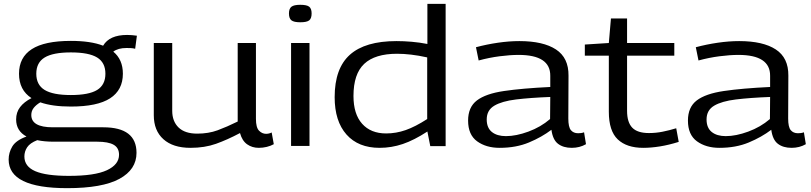

<svg xmlns="http://www.w3.org/2000/svg" viewBox="-20 -760 4225 1000"><path d="M330 220Q25 220 25 71Q25 35 44 3Q63 -29 118 -49Q64 -78 64 -138Q64 -175 84.5 -202Q105 -229 144 -249Q79 -291 79 -376Q79 -461 145.5 -504Q212 -547 349 -547Q453 -547 517 -522Q550 -578 642 -578Q666 -578 693 -574L684 -506Q673 -509 661.5 -509.5Q650 -510 639 -510Q595 -510 570 -491Q620 -450 620 -376Q620 -291 553.5 -248Q487 -205 349 -205Q252 -205 190 -227Q168 -214 155.5 -198Q143 -182 143 -161Q143 -97 255 -97H518Q691 -97 691 36Q691 123 602 171.5Q513 220 330 220ZM349 -265Q443 -265 486 -291.5Q529 -318 529 -376Q529 -434 486 -460.5Q443 -487 349 -487Q256 -487 212.5 -460.5Q169 -434 169 -376Q169 -318 212.5 -291.5Q256 -265 349 -265ZM107 55Q107 107 163.5 131.5Q220 156 339 156Q474 156 537 126.5Q600 97 600 46Q600 10 572 -6Q544 -22 486 -22H260Q211 -22 174 -30Q136 -15 121.5 7Q107 29 107 55Z M972 10Q881 10 831 -35Q781 -80 781 -160V-536H877V-183Q877 -128 910 -96Q943 -64 1007 -64Q1066 -64 1113.5 -81.5Q1161 -99 1218 -127V-536H1313V-141Q1313 -96 1329 -79.5Q1345 -63 1366 -63Q1381 -63 1395 -70L1406 -9Q1390 0 1369.5 5Q1349 10 1328 10Q1293 10 1267 -8.5Q1241 -27 1230 -67Q1164 -32 1105 -11Q1046 10 972 10Z M1544 -644Q1511 -644 1498 -654Q1485 -664 1485 -690Q1485 -715 1498 -725Q1511 -735 1544 -735Q1578 -735 1590.5 -725Q1603 -715 1603 -690Q1603 -664 1590.5 -654Q1578 -644 1544 -644ZM1496 0V-536H1592V0Z M2221 1 2206 -75Q2137 -30 2078 -10Q2019 10 1957 10Q1846 10 1784.5 -59.5Q1723 -129 1723 -254Q1723 -404 1802.5 -475Q1882 -546 2045 -546Q2083 -546 2124 -542.5Q2165 -539 2206 -531V-740H2301V1ZM2205 -140V-461Q2160 -471 2121 -475.5Q2082 -480 2048 -480Q1933 -480 1877 -427.5Q1821 -375 1821 -260Q1821 -166 1866 -115.5Q1911 -65 1991 -65Q2043 -65 2093 -82.5Q2143 -100 2205 -140Z M2418 -132Q2418 -202 2464 -237Q2510 -272 2605 -286Q2700 -300 2846 -307V-365Q2847 -474 2681 -474Q2637 -474 2582.5 -467Q2528 -460 2473 -445L2459 -514Q2515 -529 2573.5 -537.5Q2632 -546 2685 -546Q2809 -546 2875.5 -502.5Q2942 -459 2941 -366L2940 -143Q2940 -98 2953.5 -82Q2967 -66 2991 -66Q2998 -66 3006 -67Q3014 -68 3022 -71L3032 -9Q2999 10 2958 10Q2914 10 2886.5 -11Q2859 -32 2852 -84Q2802 -46 2735 -18Q2668 10 2582 10Q2512 10 2465 -24Q2418 -58 2418 -132ZM2515 -138Q2515 -94 2542 -72.5Q2569 -51 2615 -51Q2668 -51 2732 -74.5Q2796 -98 2845 -140L2846 -255Q2742 -251 2668 -242Q2594 -233 2554.5 -209.5Q2515 -186 2515 -138Z M3330 10Q3244 10 3197.5 -34Q3151 -78 3151 -178V-470H3026V-528L3151 -536L3162 -664H3246V-536H3492V-470H3246V-183Q3246 -123 3273 -95Q3300 -67 3360 -67Q3396 -67 3431 -74Q3466 -81 3502 -92L3515 -21Q3464 -5 3417.5 2.5Q3371 10 3330 10Z M3563 -132Q3563 -202 3609 -237Q3655 -272 3750 -286Q3845 -300 3991 -307V-365Q3992 -474 3826 -474Q3782 -474 3727.5 -467Q3673 -460 3618 -445L3604 -514Q3660 -529 3718.5 -537.5Q3777 -546 3830 -546Q3954 -546 4020.5 -502.5Q4087 -459 4086 -366L4085 -143Q4085 -98 4098.5 -82Q4112 -66 4136 -66Q4143 -66 4151 -67Q4159 -68 4167 -71L4177 -9Q4144 10 4103 10Q4059 10 4031.5 -11Q4004 -32 3997 -84Q3947 -46 3880 -18Q3813 10 3727 10Q3657 10 3610 -24Q3563 -58 3563 -132ZM3660 -138Q3660 -94 3687 -72.5Q3714 -51 3760 -51Q3813 -51 3877 -74.5Q3941 -98 3990 -140L3991 -255Q3887 -251 3813 -242Q3739 -233 3699.5 -209.5Q3660 -186 3660 -138Z"/></svg>

Font: Georama Extended
Style: Regular
Weight: 400
Width: 7
Designer: Jean-Baptiste Levee
Foundry: Production Type
Version: Version 1.000